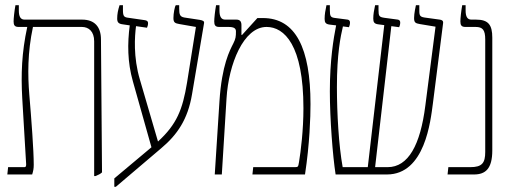

<svg xmlns="http://www.w3.org/2000/svg" viewBox="-20 -667 1939 734"><path d="M8 0H103C107 -13 109 -22 109 -37C109 -92 100 -211 92 -306C86 -379 85 -466 106 -564H293C319 -564 340 -547 340 -509V6H345C355 2 364 -2 370 -8L366 -516C366 -565 341 -592 294 -592H74C59 -592 52 -603 52 -627V-647H39C35 -625 32 -597 32 -585C32 -571 36 -564 51 -564H84V-563C63 -466 60 -383 65 -292L80 -39C80 -33 79 -28 74 -28H11Z M417 47H423L596 -100C658 -152 698 -211 714 -306L760 -578C762 -587 754 -589 744 -591L685 -600C668 -603 665 -611 665 -635V-647H652C648 -642 643 -616 643 -598C643 -580 650 -578 666 -575L729 -564L695 -351C678 -248 656 -192 584 -126L515 -362C489 -449 495 -529 500 -567L542 -561C544 -566 546 -571 546 -579C546 -585 542 -589 533 -590L471 -599C454 -601 450 -605 450 -629V-647H437C431 -628 428 -613 428 -596C428 -582 433 -576 449 -574L476 -570C467 -501 467 -430 488 -356L559 -104L417 15Z M801 0H828L846 -291C854 -422 911 -564 999 -564C1067 -564 1140 -495 1140 -253C1140 -170 1130 -89 1123 -47C1120 -30 1120 -28 1108 -28H948L945 0H1146C1164 -118 1167 -220 1167 -269C1167 -483 1110 -598 985 -598H964L905 -533L903 -534V-571C903 -584 898 -592 884 -592H841C826 -592 819 -603 819 -627V-647H806C802 -625 799 -597 799 -585C799 -571 803 -564 818 -564H853C874 -564 882 -559 882 -547C882 -527 881 -519 872 -501C859 -475 828 -420 819 -280Z M1263 0H1459C1605 0 1626 -205 1635 -272L1674 -579C1675 -588 1669 -591 1661 -592L1603 -600C1582 -603 1583 -611 1583 -635V-647H1570C1569 -642 1563 -616 1563 -598C1563 -580 1569 -578 1585 -575L1645 -565L1606 -263C1587 -113 1541 -28 1462 -28H1414L1476 -567L1506 -563C1508 -568 1510 -573 1510 -581C1510 -587 1507 -591 1501 -592L1449 -599C1430 -602 1427 -605 1427 -629V-647H1414C1410 -628 1407 -613 1407 -596C1407 -582 1411 -576 1426 -574L1449 -571L1386 -28H1290C1275 -110 1268 -235 1268 -334C1268 -461 1282 -528 1291 -566L1314 -563C1316 -568 1318 -573 1318 -581C1318 -587 1315 -591 1309 -592L1263 -598C1244 -600 1241 -604 1241 -629V-647H1228C1224 -628 1221 -612 1221 -595C1221 -581 1225 -575 1240 -573L1265 -570C1255 -520 1241 -436 1241 -318C1241 -212 1252 -71 1263 0Z M1691 0H1792C1836 0 1862 -22 1862 -92V-523C1862 -572 1847 -592 1800 -592H1782C1767 -592 1760 -603 1760 -627V-647H1747C1743 -625 1740 -597 1740 -585C1740 -571 1744 -564 1759 -564H1798C1825 -564 1835 -553 1835 -516V-86C1835 -44 1823 -28 1778 -28H1694Z"/></svg>

Font: Noto Serif Hebrew ExtraCondensed Thin
Style: Regular
Weight: 100
Width: 2
Designer: Monotype Design Team
Foundry: Monotype Imaging Inc.
Version: Version 2.004